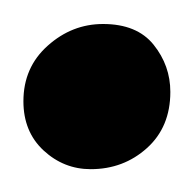

<svg xmlns="http://www.w3.org/2000/svg" viewBox="-22 -448 166 164"><path d="M55.5 -303.5Q32.5 -303.5 15.2 -319.5Q-2 -335.5 -2 -361.5Q-2 -390.5 18.8 -409Q39.5 -427.5 66 -427.5Q95 -427.5 109.2 -409.8Q123.5 -392 123.5 -369.5Q123.5 -339.5 103.5 -321.5Q83.5 -303.5 55.5 -303.5Z"/></svg>

Font: Merriweather 96pt
Style: Regular
Weight: 400
Version: Version 2.100